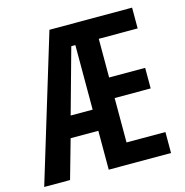

<svg xmlns="http://www.w3.org/2000/svg" viewBox="-109 -813 878 911"><g transform="rotate(-15 330.5 -357.0)"><path d="M620 0V-103H429V-321H606V-422H429V-612H620V-714H214L-3 0H124L178 -191H314V0ZM206 -295 294 -612H314V-295Z"/></g></svg>

Font: Noto Sans Georgian ExtraCondensed SemiBold
Style: Regular
Weight: 600
Width: 2
Designer: Monotype Design Team, Akaki Razmadze
Foundry: Google LLC
Version: Version 2.005